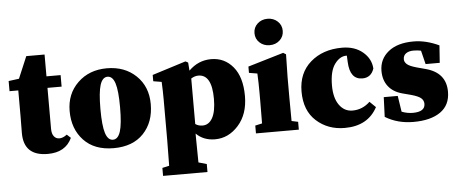

<svg xmlns="http://www.w3.org/2000/svg" viewBox="-58 -879 2978 1245"><g transform="rotate(-5 1431.0 -256.0)"><path d="M357 -99 382 -76Q340 15 224 15Q68 15 68 -134Q68 -154 68.5 -188Q69 -222 69 -241V-412H12V-478L80 -487L140 -629H259V-487H351V-412H259V-145Q259 -113 272.5 -96Q286 -79 308 -79Q331 -79 357 -99Z M589 -246Q589 -137 604.5 -88.5Q620 -40 653 -40Q686 -40 701.5 -88.5Q717 -137 717 -246Q717 -354 701.5 -402Q686 -450 653 -450Q620 -450 604.5 -402Q589 -354 589 -246ZM653 -505Q769 -505 843 -434Q917 -363 917 -249Q917 -131 847.5 -58Q778 15 653 15Q528 15 458.5 -59Q389 -133 389 -249Q389 -361 463.5 -433Q538 -505 653 -505Z M1193 -391V-95Q1213 -81 1240 -81Q1281 -81 1304.5 -123Q1328 -165 1328 -248Q1328 -406 1240 -406Q1216 -406 1193 -391ZM1182 -496 1186 -443Q1248 -505 1332 -505Q1419 -505 1474.5 -438Q1530 -371 1530 -248Q1530 -130 1465.5 -57.5Q1401 15 1313 15Q1238 15 1190 -33V-8Q1190 27 1192 155L1245 170V222H956V170L1001 160Q1003 26 1003 -8V-274Q1003 -326 1000 -386L946 -395V-436L1165 -505Z M1784.5 -586.5Q1758 -562 1719 -562Q1680 -562 1653.5 -586.5Q1627 -611 1627 -648Q1627 -685 1653.5 -709.5Q1680 -734 1719 -734Q1758 -734 1784.5 -709.5Q1811 -685 1811 -648Q1811 -611 1784.5 -586.5ZM1817 -60 1859 -51V0H1580V-51L1625 -61Q1626 -110 1626 -210V-260Q1626 -326 1623 -386L1569 -395V-436L1801 -505L1819 -494L1816 -345V-210Q1816 -108 1817 -60Z M2211 -451H2207Q2165 -451 2131.5 -405.5Q2098 -360 2098 -266Q2098 -185 2131 -139Q2164 -93 2217 -93Q2282 -93 2331 -140L2370 -102Q2308 15 2157 15Q2048 15 1973 -52.5Q1898 -120 1898 -244Q1898 -365 1978.5 -435Q2059 -505 2184 -505Q2266 -505 2318.5 -461Q2371 -417 2375 -353Q2356 -295 2299 -295Q2218 -295 2213 -409Z M2657 -335 2713 -320Q2844 -285 2844 -161Q2844 -74 2780.5 -29.5Q2717 15 2605 15Q2501 15 2421 -34L2426 -162H2517L2533 -58Q2569 -44 2605 -44Q2685 -44 2685 -96Q2685 -118 2668 -133Q2651 -148 2604 -161L2547 -176Q2488 -192 2457 -232.5Q2426 -273 2426 -332Q2426 -409 2485 -457Q2544 -505 2649 -505Q2730 -505 2815 -465L2807 -352H2715L2693 -441Q2671 -446 2644 -446Q2614 -446 2595.5 -433Q2577 -420 2577 -395Q2577 -377 2593.5 -362.5Q2610 -348 2657 -335Z"/></g></svg>

Font: TypoPRO Source Serif Pro
Style: Regular
Weight: 900
Designer: Frank Grießhammer
Foundry: Adobe Systems Incorporated
Version: Version 1.017;PS 1.0;hotconv 1.0.79;makeotf.lib2.5.61930